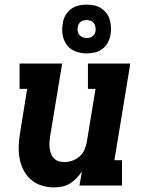

<svg xmlns="http://www.w3.org/2000/svg" viewBox="-20 -806 640 834"><path d="M214 8Q186 8 159.5 -0.5Q133 -9 113 -27Q93 -45 81 -69.5Q69 -94 64.5 -121Q60 -148 61.5 -177Q63 -206 68 -234L98 -420H65V-530H250L198 -216Q196 -203 195 -190Q194 -177 195.5 -164.5Q197 -152 201 -140Q205 -128 213.5 -119Q222 -110 234 -106Q246 -102 259 -102Q276 -102 293.5 -108Q311 -114 325 -126Q339 -138 346.5 -155Q354 -172 357 -189L395 -420H362V-530H546L477 -110H510V0H325L336 -61Q325 -45 312 -31.5Q299 -18 283 -8.5Q267 1 249.5 4.5Q232 8 214 8ZM356 -574Q331 -574 307.5 -583Q284 -592 270 -611Q256 -630 252 -655Q248 -680 253 -706Q255 -723 264.5 -739.5Q274 -756 289 -767Q304 -778 321.5 -782Q339 -786 356 -786Q373 -786 389.5 -782.5Q406 -779 419.5 -770Q433 -761 442.5 -748.5Q452 -736 456.5 -720.5Q461 -705 462 -688Q463 -671 460 -654Q457 -637 448 -620.5Q439 -604 424 -593Q409 -582 391.5 -578Q374 -574 356 -574ZM356 -641Q363 -641 369.5 -642.5Q376 -644 381.5 -648Q387 -652 390.5 -658Q394 -664 395 -671Q396 -680 394.5 -689Q393 -698 388 -705Q383 -712 374.5 -715.5Q366 -719 356 -719Q350 -719 343.5 -717.5Q337 -716 331.5 -712Q326 -708 322.5 -702Q319 -696 318 -689Q316 -680 317.5 -671Q319 -662 324.5 -655Q330 -648 338.5 -644.5Q347 -641 356 -641Z"/></svg>

Font: Iosevka Slab XBdExObl
Style: Regular
Weight: 800
Width: 7
Italic angle: -9°
Monospace: yes
Designer: Belleve Invis
Foundry: Belleve Invis
Version: Version 11.1.0; ttfautohint (v1.8.3)